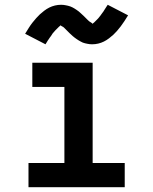

<svg xmlns="http://www.w3.org/2000/svg" viewBox="-20 -782 640 802"><path d="M99 0V-101H249V-419H115V-520H367V-101H501V0ZM365 -597Q360 -597 355 -597.5Q350 -598 345.5 -599Q341 -600 336 -601Q331 -602 326 -604Q321 -606 317 -608.5Q313 -611 309 -613Q305 -615 300.5 -618.5Q296 -622 291.5 -625Q287 -628 283.5 -631.5Q280 -635 276.5 -638Q273 -641 270.5 -643.5Q268 -646 263.5 -650.5Q259 -655 255 -659Q251 -663 247.5 -666.5Q244 -670 239 -672Q234 -674 234 -677H235L232 -675Q229 -673 226.5 -670.5Q224 -668 221.5 -665.5Q219 -663 217.5 -661.5Q216 -660 214.5 -658.5Q213 -657 211 -655Q209 -653 207.5 -651Q206 -649 204 -647Q202 -645 200 -642.5Q198 -640 196.5 -637Q195 -634 192.5 -631Q190 -628 188 -625Q186 -622 184 -619Q182 -616 179.5 -612.5Q177 -609 175 -605Q173 -601 170 -597L85 -641Q93 -654 100.5 -666Q108 -678 116 -688Q124 -698 131.5 -706.5Q139 -715 146.5 -722Q154 -729 164.5 -737Q175 -745 186 -750.5Q197 -756 209.5 -759Q222 -762 235 -762Q240 -762 245 -761.5Q250 -761 254.5 -760Q259 -759 264 -758Q269 -757 274 -755Q279 -753 283 -751Q287 -749 291 -746.5Q295 -744 299.5 -741Q304 -738 308.5 -734.5Q313 -731 316.5 -727.5Q320 -724 323.5 -721Q327 -718 329.5 -715.5Q332 -713 336.5 -708.5Q341 -704 345 -700Q349 -696 352.5 -693Q356 -690 361 -687.5Q366 -685 366 -682H365L368 -684Q371 -686 373.5 -688.5Q376 -691 378.5 -693.5Q381 -696 382.5 -697.5Q384 -699 385.5 -700.5Q387 -702 389 -704Q391 -706 392.5 -708Q394 -710 396 -712.5Q398 -715 400 -717.5Q402 -720 403.5 -722.5Q405 -725 407.5 -728Q410 -731 412 -734Q414 -737 416 -740.5Q418 -744 420.5 -747.5Q423 -751 425 -754.5Q427 -758 430 -762L515 -718Q507 -705 499.5 -693.5Q492 -682 484 -671.5Q476 -661 468.5 -652.5Q461 -644 453.5 -637Q446 -630 435.5 -622Q425 -614 414 -608.5Q403 -603 390.5 -600Q378 -597 365 -597Z"/></svg>

Font: Iosevka Extended
Style: Bold
Weight: 700
Width: 7
Monospace: yes
Designer: Belleve Invis
Foundry: Belleve Invis
Version: Version 32.5.0; ttfautohint (v1.8.4)